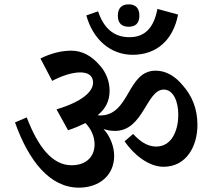

<svg xmlns="http://www.w3.org/2000/svg" viewBox="-20 -863 976 883"><path d="M572 -740C601 -740 621 -754 621 -791C621 -828 601 -843 572 -843C542 -843 522 -828 522 -791C522 -754 542 -740 572 -740ZM590 -611C701 -611 776 -679 799 -796L704 -822C687 -732 644 -692 575 -692C500 -692 456 -737 431 -811L377 -792C407 -683 487 -611 590 -611ZM343 0C436 0 505 -56 505 -146C505 -188 488 -235 456 -270C472 -264 489 -261 509 -261C640 -261 653 -451 733 -451C778 -451 800 -395 800 -335C800 -270 774 -189 698 -189C656 -189 622 -215 592 -247L553 -213C594 -153 663 -96 732 -96C837 -96 888 -190 888 -289C888 -366 861 -425 820 -471C787 -511 745 -538 696 -538C563 -538 579 -332 440 -332C436 -332 433 -333 429 -333C467 -364 484 -400 484 -446C484 -488 468 -530 440 -561C401 -607 357 -630 308 -630C263 -630 214 -618 166 -594L220 -491C263 -514 311 -530 349 -530C383 -530 408 -517 408 -483C408 -442 359 -396 240 -360L293 -264C324 -274 350 -286 373 -297C400 -269 415 -234 415 -199C415 -145 379 -103 309 -103C221 -103 155 -187 103 -323L49 -300C112 -123 209 0 343 0Z"/></svg>

Font: Noto Serif Devanagari SemiBold
Style: Regular
Weight: 600
Designer: Universal Thirst, Indian Type Foundry and the Monotype Design Team
Foundry: Monotype Imaging Inc.
Version: Version 2.004